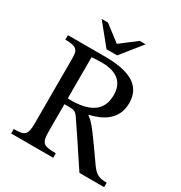

<svg xmlns="http://www.w3.org/2000/svg" viewBox="-192 -973 1048 1111"><g transform="rotate(30 332.0 -418.0)"><path d="M324 0V-30C238 -30 225 -41 225 -124V-301H253C289 -301 300 -298 320 -268C361 -208 390 -165 499 0H664V-30C618 -30 593 -37 561 -81C451 -238 412 -294 378 -314V-318C459 -337 547 -381 547 -493C547 -620 439 -657 289 -657H43V-627C123 -627 132 -608 132 -553V-124C132 -40 118 -30 43 -30V0ZM225 -340V-615C246 -617 269 -618 291 -618C399 -618 446 -569 446 -489C446 -383 373 -344 263 -339ZM348 -698 459 -836H419L313 -755L207 -836H165L277 -698Z"/></g></svg>

Font: STIX Two Text
Style: Regular
Weight: 400
Designer: Ross Mills, John Hudson & Paul Hanslow, Tiro Typeworks Ltd; with prior portions MicroPress Inc., and Coen Hoffman.
Foundry: Tiro Typeworks Ltd
Version: Version 2.13 b171